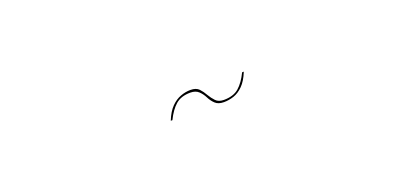

<svg xmlns="http://www.w3.org/2000/svg" viewBox="-14 -384 587 272"><g transform="rotate(-20 279.0 -248.0)"><path d="M219 -232.5Q224 -245 230.8 -251.8Q237.5 -258.5 245 -261.2Q252.5 -264 260 -264Q268.5 -264 272.8 -259.5Q277 -255 280.2 -249.2Q283.5 -243.5 287.8 -239Q292 -234.5 300 -234.5Q314.5 -234.5 322.8 -241.8Q331 -249 337.5 -262.5H340Q335 -250 328.2 -243.2Q321.5 -236.5 314 -234Q306.5 -231.5 299 -231.5Q290.5 -231.5 286 -235.8Q281.5 -240 278.5 -246Q275.5 -252 271 -256.2Q266.5 -260.5 258.5 -260.5Q244.5 -260.5 236.2 -253.2Q228 -246 221.5 -232.5Z"/></g></svg>

Font: Newsreader 60pt Medium
Style: Italic
Weight: 500
Italic angle: -17°
Designer: Hugues Gentile
Foundry: Production Type
Version: Version 1.003